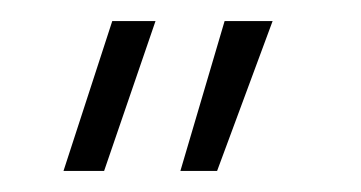

<svg xmlns="http://www.w3.org/2000/svg" viewBox="-20 -505 342 182"><path d="M40.2 -343 86.4 -485H127.4L78.7 -343ZM151 -343 192.9 -485H238.4L185.8 -343Z"/></svg>

Font: Genos Thin
Style: Regular
Weight: 100
Designer: Robert E. Leuschke
Foundry: Robert E. Leuschke
Version: Version 1.010